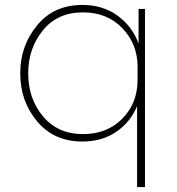

<svg xmlns="http://www.w3.org/2000/svg" viewBox="-20 -556 714 776"><path d="M534 200V-127Q507 -62 449.5 -23Q392 16 313 16Q198 16 130 -65.5Q62 -147 62 -257V-263Q62 -370 129.5 -453Q197 -536 313 -536Q396 -536 455.5 -492.5Q515 -449 540 -380V-520H566V200ZM315 -14Q413 -14 474.5 -76.5Q536 -139 536 -233V-287Q536 -377 475 -441.5Q414 -506 315 -506Q212 -506 153 -433Q94 -360 94 -260Q94 -157 154 -85.5Q214 -14 315 -14Z"/></svg>

Font: Sora Thin
Style: Regular
Weight: 32
Designer: Jonathan Barnbrook, Julián Moncada
Foundry: Barnbrook Fonts
Version: Version 2.000